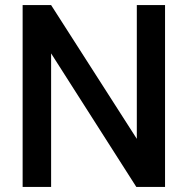

<svg xmlns="http://www.w3.org/2000/svg" viewBox="-20 -735 739 755"><path d="M181 -525V0H69V-715H181L518 -189V-715H629V0H516Z"/></svg>

Font: Freesentation 6 SemiBold
Style: Regular
Weight: 600
Designer: glyphs from Roboto by Christian Robertson / Hangul glyphs from Noto Sans CJK(Source Han Sans) by Jang Soo-young and Kang
Foundry: PT&
Version: Version 2.001